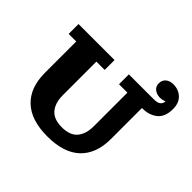

<svg xmlns="http://www.w3.org/2000/svg" viewBox="-199 -1074 1308 1308"><g transform="rotate(45 455.5 -419.5)"><path d="M415 10Q258 10 177.5 -66.5Q97 -143 97 -284V-587H24V-682H371V-587H291V-264Q291 -189 327 -146.5Q363 -104 440 -104Q519 -104 554.5 -146.5Q590 -189 590 -264V-587H509V-682H734V-284Q734 -143 653.5 -66.5Q573 10 415 10ZM720 -583V-682H750Q784 -682 799.5 -694.5Q815 -707 815 -729Q790 -717 762 -719.5Q734 -722 715 -738.5Q696 -755 696 -783Q696 -814 717 -831.5Q738 -849 772 -849Q822 -849 855.5 -817.5Q889 -786 889 -728Q889 -652 846 -617.5Q803 -583 738 -583Z"/></g></svg>

Font: Montagu Slab 24pt
Style: Bold
Weight: 700
Designer: Florian Karsten
Foundry: Florian Karsten
Version: Version 1.000